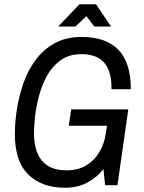

<svg xmlns="http://www.w3.org/2000/svg" viewBox="-20 -872 678 904"><path d="M285 12Q178 12 114 -49.5Q50 -111 50 -241Q50 -295 59.5 -357Q69 -419 90 -479.5Q111 -540 147.5 -589.5Q184 -639 237.5 -668.5Q291 -698 364 -698Q479 -698 537.5 -637.5Q596 -577 596 -452H505V-459Q505 -537 470.5 -577Q436 -617 363 -617Q304 -617 264 -587.5Q224 -558 199.5 -512Q175 -466 162 -414.5Q149 -363 144.5 -318Q140 -273 140 -246Q140 -161 177.5 -115.5Q215 -70 293 -70Q349 -70 387.5 -94Q426 -118 448.5 -157Q471 -196 478 -242L490 -318L522 -280H304L315 -357H584L533 0H475L467 -76Q436 -36 390.5 -12Q345 12 285 12ZM254 -747 354 -852H432L503 -747H424L387 -796L335 -747Z"/></svg>

Font: Archivo Narrow
Style: Italic
Weight: 400
Italic angle: -8°
Designer: Hector Gatti
Foundry: Omnibus-Type
Version: Version 3.002